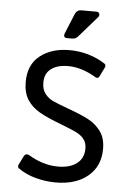

<svg xmlns="http://www.w3.org/2000/svg" viewBox="-54 -800 579 850"><g transform="rotate(5 235.0 -374.5)"><path d="M60 -37Q56 -39 54.5 -43.5Q53 -48 55 -53L76 -95Q81 -103 89 -103Q91 -103 97 -101Q163 -61 230 -61Q283 -61 313.5 -84.5Q344 -108 344 -151Q344 -177 330.5 -193.5Q317 -210 295 -220.5Q273 -231 226 -249Q165 -272 130 -292Q95 -312 75 -343Q55 -374 55 -422Q55 -499 106 -539Q157 -579 237 -579Q279 -579 320.5 -567Q362 -555 395 -533Q399 -531 400 -526Q401 -521 399 -517L379 -476Q377 -470 371.5 -468Q366 -466 360 -470Q296 -508 237 -508Q188 -508 160.5 -487Q133 -466 133 -426Q133 -395 148 -376Q163 -357 184 -347.5Q205 -338 251 -321Q310 -300 344 -282Q378 -264 400 -234Q422 -204 422 -156Q422 -79 368.5 -34.5Q315 10 226 10Q180 10 136 -2Q92 -14 60 -37ZM208 -650 245 -740Q253 -759 273 -759H340Q346 -759 350 -755.5Q354 -752 354 -746Q354 -740 350 -736L269 -643Q259 -631 243 -631H219Q211 -631 208 -636.5Q205 -642 208 -650Z"/></g></svg>

Font: Miriam Libre
Style: Regular
Weight: 400
Designer: Michal Sahar
Foundry: Hagilda
Version: Version 1.001